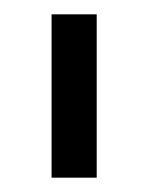

<svg xmlns="http://www.w3.org/2000/svg" viewBox="-20 -647 207 268"><path d="M52 -627H115V-399H52Z"/></svg>

Font: Blinker
Style: Regular
Weight: 400
Designer: Juergen Huber
Foundry: supertype
Version: Version 1.017;hotconv 1.0.117;makeotfexe 2.5.65602